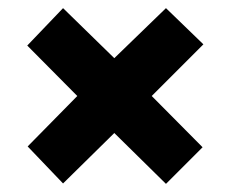

<svg xmlns="http://www.w3.org/2000/svg" viewBox="-20 -589 566 472"><path d="M388 -569 480 -480 353 -353 478 -227 388 -137 261 -262 135 -138 48 -229 170 -353 47 -477 135 -569 261 -446Z"/></svg>

Font: Noto Sans Khmer UI Condensed Black
Style: Regular
Weight: 900
Width: 3
Designer: Danh Hong and the Monotype Design Team
Foundry: Monotype Imaging Inc.
Version: Version 2.002; ttfautohint (v1.8.4.7-5d5b)